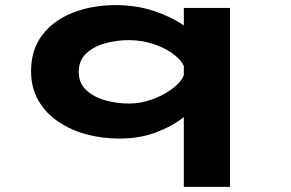

<svg xmlns="http://www.w3.org/2000/svg" viewBox="-20 -531 1140 751"><path d="M447 11Q378 11 315.8 -6.2Q253.5 -23.5 205.2 -57Q157 -90.5 129.2 -139.5Q101.5 -188.5 101.5 -252.5Q101.5 -337 146 -394.8Q190.5 -452.5 265.8 -481.8Q341 -511 432.5 -511Q513 -511 581.5 -488.2Q650 -465.5 699 -431.5V-500H879.5V200H699V-73Q654.5 -37.5 590.5 -13.2Q526.5 11 447 11ZM288 -250Q288 -206.5 317 -179Q346 -151.5 391 -138.8Q436 -126 485 -126Q532.5 -126 578.8 -143.5Q625 -161 658 -187Q691 -213 699 -237.5V-273.5Q686 -300 653.2 -323Q620.5 -346 576.2 -360Q532 -374 483 -374Q434.5 -374 389.8 -361.2Q345 -348.5 316.5 -321.2Q288 -294 288 -250Z"/></svg>

Font: Trispace Expanded
Style: Bold
Weight: 700
Width: 7
Designer: Tyler Finck
Foundry: Etcetera Type Company
Version: Version 1.210; ttfautohint (v1.8.3)